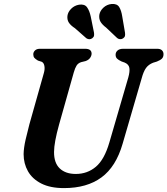

<svg xmlns="http://www.w3.org/2000/svg" viewBox="-20 -950 858 984"><path d="M540.5 -220 637.5 -553Q646 -583.5 643 -602Q640 -620.5 618.5 -629.5L603 -635Q586 -643 579.2 -650.2Q572.5 -657.5 572.5 -669.5Q572.5 -682.5 582.5 -691.2Q592.5 -700 611.5 -700H786Q802 -700 810 -692.2Q818 -684.5 818 -672.5Q818 -657.5 809.8 -649.5Q801.5 -641.5 784 -634.5L764.5 -628.5Q741.5 -619.5 728.5 -601.8Q715.5 -584 706 -548.5L608.5 -213.5Q574.5 -95.5 500 -40.8Q425.5 14 308 14Q237.5 14 191.5 -9.5Q145.5 -33 123.2 -72.5Q101 -112 101 -160Q101.5 -192 111.2 -234.5Q121 -277 130.5 -312.5L205 -576.5Q210.5 -596 207.5 -612.2Q204.5 -628.5 193.5 -633.5L174.5 -639.5Q161 -647.5 155.8 -654Q150.5 -660.5 150.5 -672.5Q151 -683.5 159.8 -691.8Q168.5 -700 184.5 -700H416.5Q449.5 -700 449.5 -674.5Q449 -663.5 441.5 -653Q434 -642.5 418.5 -637L396 -631.5Q380.5 -626.5 372.5 -614Q364.5 -601.5 358 -578.5L283 -312.5Q257 -219 257 -171.5Q256.5 -115 286.2 -86.8Q316 -58.5 368.5 -58.5Q427.5 -58.5 471.2 -95.2Q515 -132 540.5 -220ZM606.5 -865.5 620.5 -783.5Q622 -774 620.5 -766.5Q619 -759 611 -753.5Q603.5 -748.5 595 -749.2Q586.5 -750 580.5 -755L524 -808.5Q504 -823.5 495.2 -838.5Q486.5 -853.5 489 -874Q492.5 -894.5 510 -910.8Q527.5 -927 551.5 -929.5Q579.5 -932 590.8 -914Q602 -896 606.5 -865.5ZM445 -865.5 461.5 -784Q463 -775.5 462 -768Q461 -760.5 453.5 -754.5Q438.5 -743.5 422.5 -754L364 -805.5Q343 -819 333.2 -833.5Q323.5 -848 325.5 -868Q328 -888.5 344.8 -905.2Q361.5 -922 385.5 -926Q413.5 -930 426 -912.8Q438.5 -895.5 445 -865.5Z"/></svg>

Font: Fraunces 9pt S050 SemiBold
Style: Italic
Weight: 600
Italic angle: -16°
Version: Version 1.000; ttfautohint (v1.8.3)